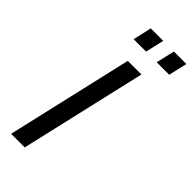

<svg xmlns="http://www.w3.org/2000/svg" viewBox="-281 -940 988 988"><g transform="rotate(45 212.5 -446.0)"><path d="M41.5 0 200.7 -689.9H299.8L140.6 0ZM143.1 -790 166 -891.6H256.8L233.4 -790ZM311 -790 334.5 -891.6H425.3L401.9 -790Z"/></g></svg>

Font: Acari Sans Medium
Style: Italic
Weight: 500
Italic angle: -13°
Designer: Alfredo Marco Pradil and Stefan Peev
Foundry: Hanken Design Co.
Version: Version 1.045